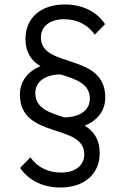

<svg xmlns="http://www.w3.org/2000/svg" viewBox="-20 -718 560 859"><path d="M268 -193C201 -214 138 -233 138 -302C138 -352 182 -385 251 -385C318 -364 382 -345 382 -276C382 -226 338 -193 268 -193ZM69 -295C69 -94 357 -168 357 -28C357 19 321 54 253 54C197 54 147 31 116 -14L70 33C107 88 171 121 250 121C359 121 426 59 426 -32C426 -96 398 -132 359 -156C415 -178 451 -222 451 -282C451 -484 163 -410 163 -550C163 -597 199 -632 267 -632C323 -632 373 -608 404 -563L450 -610C413 -666 349 -698 270 -698C161 -698 94 -636 94 -545C94 -481 122 -445 161 -422C105 -399 69 -355 69 -295Z"/></svg>

Font: MV Cash Light
Style: Regular
Weight: 300
Designer: Rodrigo Fuenzalida
Foundry: fragTYPE
Version: Version 1.100;Glyphs 3.1.2 (3151)